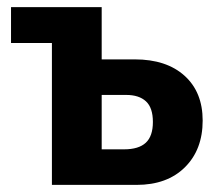

<svg xmlns="http://www.w3.org/2000/svg" viewBox="-20 -520 620 540"><path d="M11 -500H202V-497L169 -399H11ZM126 -500H266V-100H329Q370 -100 390 -118.5Q410 -137 410 -177Q410 -217 390.5 -235Q371 -253 335 -253H164V-353H359Q448 -353 499 -307Q550 -261 550 -181Q550 -99 500 -49.5Q450 0 364 0H126Z"/></svg>

Font: Moderustic SemiBold
Style: Regular
Weight: 600
Designer: Tural Alisoy
Foundry: TAFT Foundry
Version: Version 2.120